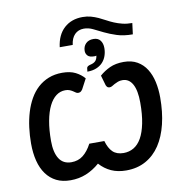

<svg xmlns="http://www.w3.org/2000/svg" viewBox="-85 -844 896 931"><g transform="rotate(-10 363.5 -379.0)"><path d="M421 -468.5Q443.5 -488.5 472.2 -501.8Q501 -515 540.5 -515Q579.5 -515 607.2 -499Q635 -483 652.2 -455.5Q669.5 -428 677.5 -391.8Q685.5 -355.5 685.5 -314.5Q685.5 -243 671.2 -184.2Q657 -125.5 629 -83.2Q601 -41 559.2 -17.8Q517.5 5.5 462.5 5.5Q421 5.5 389 -9Q357 -23.5 332.5 -51Q301 -23.5 265.5 -9Q230 5.5 188.5 5.5Q148.5 5.5 119 -9.2Q89.5 -24 69.5 -51.5Q49.5 -79 39.8 -117.2Q30 -155.5 30 -203Q30 -243 35 -281.8Q40 -320.5 50.5 -355.2Q61 -390 77.5 -419.2Q94 -448.5 117.2 -469.8Q140.5 -491 170.5 -503Q200.5 -515 238 -515Q277 -515 303 -501.8Q329 -488.5 346 -468.5L319.5 -418.5Q313.5 -410 308.8 -407.8Q304 -405.5 297.5 -405.5Q292 -405.5 286.8 -409.2Q281.5 -413 275 -417.2Q268.5 -421.5 259.8 -425.2Q251 -429 238 -429Q213 -429 192.8 -413.8Q172.5 -398.5 158 -369.2Q143.5 -340 135.5 -297Q127.5 -254 127.5 -198.5Q127.5 -142.5 147.2 -111.2Q167 -80 207.5 -80Q241 -80 265 -98.8Q289 -117.5 308 -153.5H382Q392 -117.5 411.2 -98.8Q430.5 -80 464.5 -80Q492 -80 514.5 -93.2Q537 -106.5 552.8 -134.2Q568.5 -162 577.2 -204.8Q586 -247.5 586 -307Q586 -366.5 568.8 -397.8Q551.5 -429 519.5 -429Q506.5 -429 496.8 -425.2Q487 -421.5 479.2 -417.2Q471.5 -413 465.5 -409.2Q459.5 -405.5 453.5 -405.5Q447.5 -405.5 443.5 -407.8Q439.5 -410 435.5 -418.5ZM248 -639Q255.5 -699 291.2 -731.5Q327 -764 382 -764Q404 -764 422.8 -758.8Q441.5 -753.5 458.5 -745.8Q475.5 -738 492.2 -728.8Q509 -719.5 527.5 -711.8Q546 -704 567.2 -698.8Q588.5 -693.5 615 -693.5L608 -639Q563 -639 530 -649.8Q497 -660.5 471 -673.2Q445 -686 423 -696.8Q401 -707.5 378.5 -707.5Q351 -707.5 333.5 -689.8Q316 -672 312 -639ZM380.5 -530Q396.5 -533.5 405 -542Q413.5 -550.5 416 -568Q411.5 -566.5 405.5 -566.5Q382.5 -566.5 373.2 -576.5Q364 -586.5 364 -600Q364 -622 377.8 -636Q391.5 -650 415.5 -650Q438 -650 449.2 -635.5Q460.5 -621 460.5 -597.5Q460.5 -577.5 454.2 -559.5Q448 -541.5 435.5 -528Q423 -514.5 404 -506.8Q385 -499 359.5 -499L361.5 -516.5Q363 -526 380.5 -530Z"/></g></svg>

Font: Lato Semibold
Style: Italic
Weight: 600
Italic angle: -7°
Designer: Lukasz Dziedzic
Foundry: tyPoland Lukasz Dziedzic
Version: Version 2.006; 2014-01-15